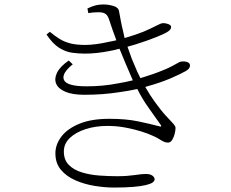

<svg xmlns="http://www.w3.org/2000/svg" viewBox="-20 -802 1040 863"><path d="M493 41Q451 41 405 33.5Q359 26 319 8.5Q279 -9 254 -38.5Q229 -68 229 -113Q229 -152 255.5 -187.5Q282 -223 336 -245.5Q390 -268 472 -268Q546 -268 601 -256.5Q656 -245 693 -235Q703 -232 704 -234Q704 -234 705 -235Q705 -237 700 -244Q685 -266 649 -316Q622 -353 597 -402Q557 -393 512 -387Q441 -376 359 -376Q306 -376 274 -389.5Q242 -403 232.5 -425.5Q223 -448 236.5 -475.5Q250 -503 289 -530L307 -513Q255 -471 267.5 -442.5Q280 -414 370 -414Q442 -414 509 -427Q545 -433 577 -441Q560 -479 543 -520Q530 -550 517 -583Q496 -577 474 -573Q414 -561 362 -561Q333 -561 304 -565Q275 -569 246 -587Q217 -605 189 -647L204 -659Q227 -640 248 -627Q269 -614 296 -607Q323 -600 364 -600Q384 -600 411.5 -603.5Q439 -607 469 -614Q487 -617 503 -621Q486 -666 470 -715Q465 -731 455 -739Q445 -747 422 -747Q409 -747 398.5 -746Q388 -745 377 -743L373 -764Q394 -774 410 -778Q426 -782 445 -782Q466 -782 489 -775.5Q512 -769 515 -752Q519 -731 523 -708.5Q527 -686 533 -663Q536 -647 540 -631Q592 -646 626 -660Q663 -676 683.5 -687Q704 -698 713 -698Q721 -698 729 -696Q737 -694 743 -690.5Q749 -687 749 -680Q749 -674 744.5 -668.5Q740 -663 730 -657Q719 -650 680.5 -634.5Q642 -619 588 -602Q570 -597 553 -592Q557 -580 562 -567Q571 -539 585 -508Q596 -480 611 -451Q622 -454 634 -458Q691 -476 731 -494Q755 -505 766.5 -512Q778 -519 785.5 -522.5Q793 -526 802 -526Q812 -526 819 -524Q826 -522 830 -518Q834 -514 834 -508Q834 -501 830 -495Q826 -489 814 -482Q787 -467 743.5 -448.5Q700 -430 642 -414Q637 -412 633 -411Q656 -371 676 -344Q704 -305 725 -282.5Q746 -260 757.5 -247.5Q769 -235 769 -227Q769 -216 765 -200Q761 -184 753.5 -172.5Q746 -161 735 -161Q725 -161 715.5 -165.5Q706 -170 694.5 -177.5Q683 -185 666 -192Q647 -201 615.5 -211Q584 -221 544.5 -228.5Q505 -236 463 -236Q409 -236 364.5 -221.5Q320 -207 293.5 -181.5Q267 -156 267 -121Q267 -83 289.5 -60.5Q312 -38 348.5 -27Q385 -16 426.5 -13Q468 -10 506 -10Q532 -10 551 -11.5Q570 -13 584.5 -15Q599 -17 611.5 -18.5Q624 -20 636 -20Q655 -20 665 -12.5Q675 -5 675 4Q675 12 665.5 18.5Q656 25 635 30Q614 35 579 38Q544 41 493 41Z"/></svg>

Font: Noto Serif HK ExtraLight ExtraLight
Style: Regular
Weight: 250
Version: Version 2.003-H1;hotconv 1.1.1;makeotfexe 2.6.0